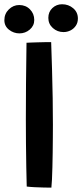

<svg xmlns="http://www.w3.org/2000/svg" viewBox="-39 -854 377 880"><path d="M196.5 6Q182.5 6 161.8 5.5Q141 5 120 4Q99 3 83.5 1Q82.5 -34.5 81.5 -87.5Q80.5 -140.5 80 -198.8Q79.5 -257 79.5 -307.5Q79.5 -381.5 80.2 -470.5Q81 -559.5 82.5 -658Q89 -658.5 103 -659Q117 -659.5 134 -660Q151 -660.5 167.5 -660.8Q184 -661 195.5 -661Q197.5 -602 199.5 -535.8Q201.5 -469.5 202.5 -404.2Q203.5 -339 203.5 -283Q203.5 -257 203.2 -223.8Q203 -190.5 202.5 -155.5Q202 -120.5 201.2 -88.2Q200.5 -56 199.2 -31.2Q198 -6.5 196.5 6ZM50 -701Q23.5 -701 2.2 -717.8Q-19 -734.5 -19 -761.5Q-19 -791 1.5 -811Q22 -831 49 -831Q79 -831 98.5 -811Q118 -791 118 -762.5Q118 -736 97.5 -718.5Q77 -701 50 -701ZM252 -707Q224 -707 203.2 -725.5Q182.5 -744 182.5 -772Q182.5 -799.5 201 -817Q219.5 -834.5 245.5 -834.5Q275 -834.5 296.5 -816.2Q318 -798 318 -769Q318 -750 308.5 -736Q299 -722 284 -714.5Q269 -707 252 -707Z"/></svg>

Font: Grandstander Thin Medium
Style: Regular
Weight: 500
Version: Version 1.200